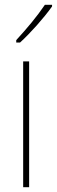

<svg xmlns="http://www.w3.org/2000/svg" viewBox="-20 -784 238 804"><path d="M198 -757V-764H168C135 -715 93 -665 48 -616V-606H64C107 -645 164 -709 198 -757ZM102 0V-527H77V0Z"/></svg>

Font: Noto Sans Sinhala Condensed Thin
Style: Regular
Weight: 100
Width: 3
Designer: Jelle Bosma - Monotype Design Team
Foundry: Monotype Imaging Inc.
Version: Version 2.006